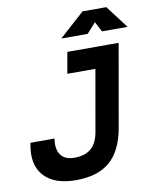

<svg xmlns="http://www.w3.org/2000/svg" viewBox="-97 -972 861 1056"><g transform="rotate(-10 333.5 -444.0)"><path d="M241.7 9.8Q119.1 9.8 62.3 -54.9Q5.4 -119.6 29.8 -236.3H164.1Q154.8 -178.2 178 -145.8Q201.2 -113.3 254.4 -113.3Q313.5 -113.3 347.4 -142.1Q381.3 -170.9 392.1 -232.4L473.1 -693.4H603L522 -232.4Q500 -107.9 432.1 -49.1Q364.3 9.8 241.7 9.8ZM295.4 -574.7 316.4 -693.4H542L521.5 -574.7ZM296.4 -771.5 437.5 -898.4H570.3L666.5 -771.5H523.9L487.8 -839.4H504.4L443.8 -771.5Z"/></g></svg>

Font: Cascadia Code PL
Style: Italic
Weight: 400
Italic angle: -10°
Monospace: yes
Designer: Aaron Bell
Foundry: Saja Typeworks
Version: Version 2404.023